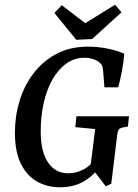

<svg xmlns="http://www.w3.org/2000/svg" viewBox="-20 -780 582 811"><path d="M233 11Q178 11 135 -14Q92 -39 67.5 -90Q43 -141 43 -220Q43 -289 62.5 -353.5Q82 -418 121.5 -470Q161 -522 218.5 -552.5Q276 -583 352 -583Q392 -583 433 -575Q474 -567 505 -553Q502 -517 495 -479.5Q488 -442 479 -411H421L416 -476Q415 -492 412 -500.5Q409 -509 397 -519Q387 -526 371.5 -531Q356 -536 337 -536Q294 -536 260 -511.5Q226 -487 201.5 -444Q177 -401 164.5 -344.5Q152 -288 152 -225Q152 -139 183 -93.5Q214 -48 269 -48Q302 -48 334 -65Q366 -82 387 -117L408 -85Q379 -41 336 -15Q293 11 233 11ZM427 7 376 -59H360L382 -235L298 -243L303 -289H525L520 -245L500 -242Q487 -239 482 -233Q477 -227 475 -209L450 -4ZM493 -728 369 -615 302 -612 210 -725 241 -758 340 -682 466 -760Z"/></svg>

Font: Rasa Medium
Style: Italic
Weight: 500
Italic angle: -7.10001°
Designer: Anna Giedrys (Yrsa+Rasa design), David Brezina (Yrsa art-direction, Rasa art-direction, design)
Foundry: Rosetta Type Foundry
Version: Version 2.004